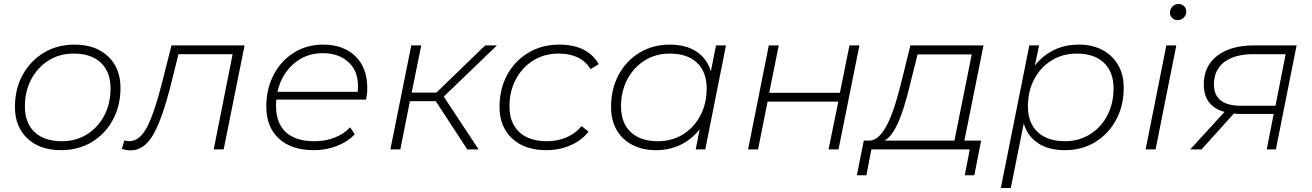

<svg xmlns="http://www.w3.org/2000/svg" viewBox="-20 -750 6586 964"><path d="M286 4Q180 4 117.5 -55Q55 -114 55 -213Q55 -303 93.5 -373.5Q132 -444 199.5 -485Q267 -526 354 -526Q460 -526 522.5 -467Q585 -408 585 -309Q585 -219 546.5 -148Q508 -77 440.5 -36.5Q373 4 286 4ZM290 -41Q361 -41 416 -75Q471 -109 503 -169Q535 -229 535 -306Q535 -389 486.5 -435Q438 -481 350 -481Q279 -481 224 -446.5Q169 -412 137 -352Q105 -292 105 -216Q105 -133 153.5 -87Q202 -41 290 -41Z M592 -2 604 -45Q612 -43 618 -42Q624 -41 628 -41Q682 -41 719.5 -114.5Q757 -188 796 -344L841 -522H1208L1103 0H1053L1148 -478H876L841 -337Q797 -159 751 -77Q705 5 636 5Q617 5 592 -2Z M1555 4Q1444 4 1380.5 -54Q1317 -112 1317 -215Q1317 -304 1354 -374.5Q1391 -445 1455.5 -485.5Q1520 -526 1602 -526Q1704 -526 1764 -468Q1824 -410 1824 -308Q1824 -279 1818 -250H1367Q1366 -234 1366 -217Q1366 -132 1415 -86.5Q1464 -41 1559 -41Q1614 -41 1661 -59.5Q1708 -78 1738 -111L1761 -76Q1727 -39 1672.5 -17.5Q1618 4 1555 4ZM1373 -289H1776Q1785 -383 1735 -433Q1685 -483 1601 -483Q1515 -483 1454 -429.5Q1393 -376 1373 -289Z M2326 0 2168 -242H2038L1990 0H1940L2045 -522H2095L2047 -285H2171L2416 -522H2475L2208 -265L2383 0Z M2723 4Q2614 4 2551 -55Q2488 -114 2488 -213Q2488 -303 2526.5 -374Q2565 -445 2633 -485.5Q2701 -526 2788 -526Q2930 -526 2986 -428L2945 -403Q2897 -481 2785 -481Q2713 -481 2657.5 -446.5Q2602 -412 2570 -352Q2538 -292 2538 -216Q2538 -133 2587 -87Q2636 -41 2727 -41Q2779 -41 2824.5 -60.5Q2870 -80 2900 -117L2935 -89Q2901 -45 2844.5 -20.5Q2788 4 2723 4Z M3273 4Q3206 4 3155 -22.5Q3104 -49 3076 -97.5Q3048 -146 3048 -213Q3048 -303 3086 -374Q3124 -445 3191 -485.5Q3258 -526 3343 -526Q3424 -526 3477 -491Q3530 -456 3549 -392L3575 -522H3625L3521 0H3473L3493 -101Q3455 -52 3399 -24Q3343 4 3273 4ZM3283 -41Q3354 -41 3409 -75Q3464 -109 3496 -169Q3528 -229 3528 -306Q3528 -389 3479.5 -435Q3431 -481 3343 -481Q3272 -481 3217 -446.5Q3162 -412 3130 -352Q3098 -292 3098 -216Q3098 -133 3146.5 -87Q3195 -41 3283 -41Z M3736 0 3840 -522H3890L3842 -284H4197L4245 -522H4295L4190 0H4140L4189 -240H3834L3786 0Z M4282 130 4317 -44H4346Q4376 -46 4400 -73Q4424 -100 4443.5 -143.5Q4463 -187 4479 -241Q4495 -295 4509 -352L4551 -522H4918L4822 -44H4906L4872 130H4824L4849 0H4355L4330 130ZM4772 -44 4859 -477H4587L4554 -345Q4539 -281 4520.5 -219.5Q4502 -158 4478 -111Q4454 -64 4422 -44Z M5326 4Q5245 4 5192 -31Q5139 -66 5120 -130L5055 194H5005L5148 -522H5197L5176 -421Q5214 -470 5270 -498Q5326 -526 5396 -526Q5464 -526 5514.5 -499.5Q5565 -473 5593.5 -424.5Q5622 -376 5622 -309Q5622 -219 5583.5 -148Q5545 -77 5478.5 -36.5Q5412 4 5326 4ZM5327 -41Q5397 -41 5452.5 -75.5Q5508 -110 5539.5 -170Q5571 -230 5571 -306Q5571 -389 5522.5 -435Q5474 -481 5386 -481Q5316 -481 5260.5 -447Q5205 -413 5173 -353Q5141 -293 5141 -216Q5141 -133 5190 -87Q5239 -41 5327 -41Z M5732 0 5836 -522H5886L5782 0ZM5892 -649Q5876 -649 5865 -660Q5854 -671 5854 -686Q5854 -704 5866.5 -717Q5879 -730 5898 -730Q5914 -730 5925 -719Q5936 -708 5936 -693Q5936 -674 5923.5 -661.5Q5911 -649 5892 -649Z M6340 0 6375 -178H6205Q6189 -178 6175 -180L6013 0H5956L6128 -188Q6024 -217 6024 -326Q6024 -418 6091.5 -470Q6159 -522 6276 -522H6490L6386 0ZM6384 -219 6435 -478H6273Q6179 -478 6127 -438.5Q6075 -399 6075 -326Q6075 -219 6211 -219Z"/></svg>

Font: Montserrat Light
Style: Italic
Weight: 300
Italic angle: -11.3°
Designer: Julieta Ulanovsky
Foundry: Julieta Ulanovsky
Version: Version 9.000; ttfautohint (v1.8.4.7-5d5b)